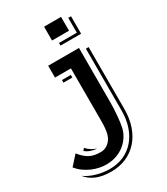

<svg xmlns="http://www.w3.org/2000/svg" viewBox="-336 -790 1018 1173"><g transform="rotate(-30 173.5 -203.5)"><path d="M177.2 -690.4H296.9V-592.8H177.2ZM206.5 -558.6H332V-663.1H351.6V-540H206.5ZM-43.5 76.2Q-27.3 96.2 -12.2 109.6Q2.9 123 19.3 131.3Q35.6 139.6 54.4 143.1Q73.2 146.5 96.2 146.5Q107.9 146.5 120.6 142.6Q133.3 138.7 145 130.1Q156.7 121.6 166.5 108.4Q176.3 95.2 182.1 76.2Q187.5 58.1 189.7 34.9Q191.9 11.7 191.9 -17.6V-387.7H79.6V-471.2H296.9V-90.8Q296.9 -68.8 295.7 -44.2Q294.4 -19.5 292.5 3.7Q290.5 26.9 287.8 47.1Q285.2 67.4 282.2 80.6Q275.4 112.3 258.3 139.4Q241.2 166.5 216.1 186.5Q190.9 206.5 158 218Q125 229.5 86.9 229.5Q64 229.5 38.6 224.4Q13.2 219.2 -11.7 208.5Q-36.6 197.8 -59.8 181.2Q-83 164.6 -102.1 141.6ZM-81.5 212.4Q-64.9 224.6 -44.7 234.1Q-24.4 243.7 -2.2 250.2Q20 256.8 43.9 260.3Q67.9 263.7 91.3 263.7Q147 263.7 191.2 243.7Q235.4 223.6 266.6 187.3Q297.9 150.9 314.5 100.6Q331.1 50.3 331.1 -10.7V-446.3H350.6V-10.7Q350.6 56.6 331.8 110.8Q313 165 278.8 203.1Q244.6 241.2 197 261.7Q149.4 282.2 91.8 282.2Q58.1 282.2 31.5 277.1Q4.9 272 -16.1 262.7Q-37.1 253.4 -53 240.7Q-68.8 228 -81.5 212.4ZM108.9 -353.5H171.4V-335H108.9ZM18.6 71.8Q23.4 79.1 31.2 85.9Q39.1 92.8 48.3 98.6Q57.6 104.5 67.4 109.1Q77.1 113.8 85.4 116.2Q74.7 116.2 62.7 113.8Q50.8 111.3 39.8 107.2Q28.8 103 19.8 97.7Q10.7 92.3 5.9 86.4Z"/></g></svg>

Font: Vast Shadow
Style: Regular
Weight: 400
Designer: Nicole Fally
Foundry: Nicole Fally
Version: Version 1.002